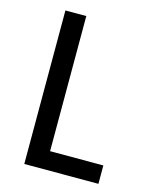

<svg xmlns="http://www.w3.org/2000/svg" viewBox="-111 -812 722 888"><g transform="rotate(15 250.0 -367.5)"><path d="M91 0V-735H191V-88H446V0Z"/></g></svg>

Font: Iosevka Term Semibold
Style: Regular
Weight: 600
Monospace: yes
Designer: Belleve Invis
Foundry: Belleve Invis
Version: Version 31.4.0